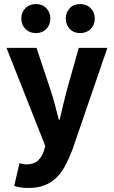

<svg xmlns="http://www.w3.org/2000/svg" viewBox="-20 -732 561 946"><path d="M157 -569Q125 -569 105 -589.5Q85 -610 85 -641Q85 -671 105 -691.5Q125 -712 157 -712Q189 -712 208.5 -691.5Q228 -671 228 -641Q228 -610 208.5 -589.5Q189 -569 157 -569ZM375 -569Q343 -569 323.5 -589.5Q304 -610 304 -641Q304 -671 323.5 -691.5Q343 -712 375 -712Q407 -712 427 -691.5Q447 -671 447 -641Q447 -610 427 -589.5Q407 -569 375 -569ZM120 194Q97 194 81 191.5Q65 189 50 184L76 72Q83 74 92 76Q101 78 109 78Q146 78 166 60Q186 42 196 13L203 -13L12 -496H160L231 -283Q242 -249 251 -214Q260 -179 270 -142H274Q282 -177 290.5 -212.5Q299 -248 308 -283L368 -496H509L337 5Q319 52 299.5 87.5Q280 123 254.5 146.5Q229 170 196.5 182Q164 194 120 194Z"/></svg>

Font: TypoPRO Source Sans Pro
Style: Bold
Weight: 700
Designer: Paul D. Hunt
Foundry: Adobe Systems Incorporated
Version: Version 2.020;PS 2.000;hotconv 1.0.86;makeotf.lib2.5.63406